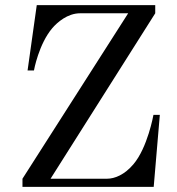

<svg xmlns="http://www.w3.org/2000/svg" viewBox="-20 -732 692 752"><path d="M68 0H582L606 -282H581C581 -282 558 -153 502 -88C468 -48 430 -32 399 -32H178L588 -680V-712H124L88 -456H113C113 -457 132 -560 185 -622C204 -644 244 -680 294 -680H482L68 -32Z"/></svg>

Font: Old Standard
Style: Regular
Weight: 400
Designer: Alexey Kryukov <alexios@thessalonica.org.ru>
Version: Version 2.0